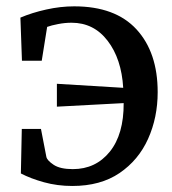

<svg xmlns="http://www.w3.org/2000/svg" viewBox="-20 -590 556 621"><path d="M214 11.5Q165.5 11.5 122.2 -0.5Q79 -12.5 47.5 -29L50.5 -173H112.5L130 -82.5Q132.5 -71 153.5 -57Q174.5 -43 215.5 -43Q289.5 -43 335 -99.2Q380.5 -155.5 380 -256.5L164 -245V-319L378.5 -306Q373 -399.5 328.2 -458Q283.5 -516.5 211.5 -516.5Q190 -516.5 168 -512.2Q146 -508 132.5 -503L115 -393.5H51L46 -533Q83.5 -549 129.5 -559.2Q175.5 -569.5 220 -569.5Q353 -569.5 421.5 -495Q490 -420.5 490 -292Q490 -210 459 -141Q428 -72 366.5 -30.2Q305 11.5 214 11.5Z"/></svg>

Font: Merriweather
Style: Regular
Weight: 400
Designer: Eben Sorkin
Foundry: Eben Sorkin
Version: Version 2.100; ttfautohint (v1.7.19-72a1) -l 8 -r 50 -G 200 